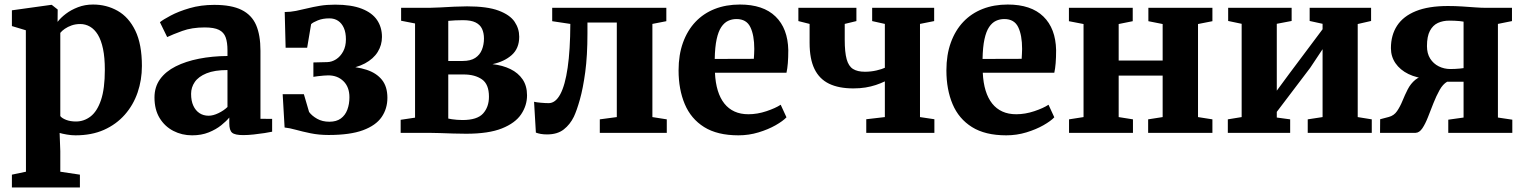

<svg xmlns="http://www.w3.org/2000/svg" viewBox="-20 -586 6726 847"><path d="M32.5 241V184.5L94.5 171.5L94 -452.5L32.5 -471V-540.5L205 -564.5H208.5L234.5 -544L234 -489.5Q247.5 -507.5 270.5 -525Q293.5 -542.5 324 -554.2Q354.5 -566 390.5 -566Q450 -566 499 -538.2Q548 -510.5 577 -450.8Q606 -391 606 -295Q606 -233 587 -177.8Q568 -122.5 530.5 -80Q493 -37.5 438.8 -13.2Q384.5 11 313 11Q294.5 11 274.5 7.5Q254.5 4 243 0.5L246 80.5V171.5L332.5 184.5V241ZM315 -50Q350.5 -50 379.5 -72.2Q408.5 -94.5 425.5 -144.5Q442.5 -194.5 442.5 -278Q442.5 -332 434.5 -370.2Q426.5 -408.5 411.8 -432.8Q397 -457 377 -468.5Q357 -480 334 -480Q313.5 -480 296.2 -474Q279 -468 266 -459Q253 -450 246 -441V-74Q253 -64.5 271.8 -57.2Q290.5 -50 315 -50Z M827.5 11Q782.5 11 744.8 -8.5Q707 -28 684.2 -65.2Q661.5 -102.5 661.5 -156Q661.5 -202.5 686.2 -236.8Q711 -271 755.2 -293.2Q799.5 -315.5 858 -327Q916.5 -338.5 983.5 -339V-364Q983.5 -399 975.5 -421.2Q967.5 -443.5 946 -454.2Q924.5 -465 883 -465Q826.5 -465 784 -449.5Q741.5 -434 717.5 -422.5L685.5 -488Q698.5 -499 732.8 -517.2Q767 -535.5 816.5 -550Q866 -564.5 925 -564.5Q1001.5 -564.5 1046 -542.2Q1090.5 -520 1109.8 -475.5Q1129 -431 1129 -362.5V-62L1180.5 -61.5V-5Q1169.5 -2.5 1147.2 1Q1125 4.5 1099.5 7.2Q1074 10 1053 10Q1016.5 10 1004 -0.5Q991.5 -11 991.5 -42V-67.5Q979 -52 956 -33.5Q933 -15 900.8 -2Q868.5 11 827.5 11ZM900.5 -75.5Q920 -75.5 943.5 -86.8Q967 -98 983.5 -114V-277Q926.5 -277 891 -262.5Q855.5 -248 839.2 -224.2Q823 -200.5 823 -172Q823 -141 832.8 -119.8Q842.5 -98.5 859.8 -87Q877 -75.5 900.5 -75.5Z M1429.5 9.5Q1387 9.5 1350.5 2Q1314 -5.5 1285.2 -13.5Q1256.5 -21.5 1235.5 -23.5L1227 -170.5H1320.5L1343.5 -92Q1356 -75 1379 -62Q1402 -49 1433 -49Q1464 -49 1483.5 -63.2Q1503 -77.5 1512.2 -102Q1521.5 -126.5 1521.5 -157Q1521.5 -202 1495.2 -227.8Q1469 -253.5 1428 -253.5Q1421.5 -253.5 1408 -252.5Q1394.5 -251.5 1381.5 -249.8Q1368.5 -248 1362.5 -247V-310.5L1423.5 -312Q1444 -312.5 1462.8 -324.5Q1481.5 -336.5 1493.8 -359Q1506 -381.5 1506 -412.5Q1506 -442 1497 -462.5Q1488 -483 1471.8 -494Q1455.5 -505 1433 -505Q1404 -505 1382.2 -496.2Q1360.5 -487.5 1352.5 -479.5L1335 -375.5H1240L1236 -533Q1261.5 -533 1285.8 -538Q1310 -543 1335.8 -549.2Q1361.5 -555.5 1391.2 -560.5Q1421 -565.5 1458.5 -565.5Q1530 -565.5 1576 -547.5Q1622 -529.5 1643.5 -497.5Q1665 -465.5 1665 -423Q1665 -387 1646.2 -356.8Q1627.5 -326.5 1589.8 -306.2Q1552 -286 1494.5 -279L1495 -293.5Q1553.5 -292.5 1597 -278.2Q1640.5 -264 1664.8 -234Q1689 -204 1689 -154.5Q1689 -106.5 1663.5 -69.5Q1638 -32.5 1581.2 -11.5Q1524.5 9.5 1429.5 9.5Z M2036.5 4Q2009.5 4 1979 3Q1948.5 2 1919.8 1Q1891 0 1870 0H1747.5V-57.5L1811 -67V-482.5L1749.5 -494.5V-551.5H1874Q1892.5 -551.5 1922 -553.2Q1951.5 -555 1983.5 -556.5Q2015.5 -558 2040.5 -558Q2129.5 -558 2179.5 -539.2Q2229.5 -520.5 2250 -490.2Q2270.5 -460 2270.5 -424Q2270.5 -372.5 2237.5 -343.2Q2204.5 -314 2152.5 -303Q2197.5 -298 2231.8 -281.2Q2266 -264.5 2285.5 -235.8Q2305 -207 2305 -165.5Q2305 -120.5 2279 -81.8Q2253 -43 2194.2 -19.5Q2135.5 4 2036.5 4ZM2020.5 -56.5Q2085 -56.5 2111 -85.2Q2137 -114 2137 -159.5Q2137 -214.5 2106 -236Q2075 -257.5 2025.5 -257.5H1957.5V-63Q1963.5 -61.5 1973.5 -60Q1983.5 -58.5 1995.8 -57.5Q2008 -56.5 2020.5 -56.5ZM1957.5 -317H2020.5Q2056 -317 2076.5 -330.5Q2097 -344 2106 -366.8Q2115 -389.5 2115 -416Q2115 -440.5 2106.5 -458.8Q2098 -477 2078 -487Q2058 -497 2022.5 -497Q2005 -497 1988.8 -496.2Q1972.5 -495.5 1957.5 -494Z M2393.5 7Q2378 7 2365.5 4.8Q2353 2.5 2344 -1L2336 -137Q2346.5 -134.5 2366 -132.8Q2385.5 -131 2400.5 -131Q2430.5 -131 2451.8 -170.5Q2473 -210 2484.2 -287.5Q2495.5 -365 2496 -480.5L2416 -492.5V-551.5H2919.5V-492.5L2858 -480.5V-69.5L2921.5 -59.5V0H2626V-59.5L2701 -69.5V-486.5H2571.5V-438.5Q2571.5 -340.5 2561.8 -268.2Q2552 -196 2538.2 -147.2Q2524.5 -98.5 2511.5 -71Q2495 -37 2467 -15Q2439 7 2393.5 7Z M3237.5 11Q3144.5 11 3086.2 -25.5Q3028 -62 3000.8 -126.8Q2973.5 -191.5 2973.5 -275.5Q2973.5 -344 2993 -398Q3012.5 -452 3048 -489.5Q3083.5 -527 3133.2 -546.5Q3183 -566 3244 -566Q3347 -566 3401.2 -513.2Q3455.5 -460.5 3457.5 -365Q3457.5 -332 3455.5 -307.5Q3453.5 -283 3449.5 -265H3134Q3136 -220.5 3146.5 -186.5Q3157 -152.5 3175.5 -129.2Q3194 -106 3220.5 -94Q3247 -82 3281.5 -82Q3321 -82 3361.2 -95.5Q3401.5 -109 3424 -124L3449.5 -68.5Q3434 -52 3401.5 -33.5Q3369 -15 3326.2 -2Q3283.5 11 3237.5 11ZM3133 -326 3305.5 -326.5Q3306 -337.5 3306.8 -348.2Q3307.5 -359 3307.5 -370Q3307.5 -430.5 3290.2 -466.2Q3273 -502 3229 -502Q3209 -502 3192 -494Q3175 -486 3162 -466.8Q3149 -447.5 3141.5 -413.2Q3134 -379 3133 -326Z M3801.5 0V-60L3883.5 -69.5V-227Q3864.5 -218 3843.5 -211Q3822.5 -204 3798 -200Q3773.5 -196 3744.5 -196Q3680 -196 3637.2 -216.8Q3594.5 -237.5 3573 -281.8Q3551.5 -326 3551.5 -397V-480.5L3502 -493V-551.5H3758V-493L3706.5 -480.5V-410.5Q3706.5 -355.5 3715 -324.8Q3723.5 -294 3743 -281.8Q3762.5 -269.5 3795.5 -269.5Q3822 -269.5 3846.5 -275.2Q3871 -281 3883.5 -287V-480.5L3827.5 -493V-551.5H4101V-493L4038.5 -480.5V-69.5L4102 -60V0Z M4419 11Q4326 11 4267.8 -25.5Q4209.5 -62 4182.2 -126.8Q4155 -191.5 4155 -275.5Q4155 -344 4174.5 -398Q4194 -452 4229.5 -489.5Q4265 -527 4314.8 -546.5Q4364.5 -566 4425.5 -566Q4528.5 -566 4582.8 -513.2Q4637 -460.5 4639 -365Q4639 -332 4637 -307.5Q4635 -283 4631 -265H4315.5Q4317.5 -220.5 4328 -186.5Q4338.5 -152.5 4357 -129.2Q4375.5 -106 4402 -94Q4428.5 -82 4463 -82Q4502.5 -82 4542.8 -95.5Q4583 -109 4605.5 -124L4631 -68.5Q4615.5 -52 4583 -33.5Q4550.5 -15 4507.8 -2Q4465 11 4419 11ZM4314.5 -326 4487 -326.5Q4487.5 -337.5 4488.2 -348.2Q4489 -359 4489 -370Q4489 -430.5 4471.8 -466.2Q4454.5 -502 4410.5 -502Q4390.5 -502 4373.5 -494Q4356.5 -486 4343.5 -466.8Q4330.5 -447.5 4323 -413.2Q4315.5 -379 4314.5 -326Z M4696 0V-59.5L4760 -69.5V-480L4695.5 -492.5V-551.5H4977V-492.5L4915 -480V-319H5109V-480L5046 -492.5V-551.5H5328.5V-492.5L5265 -480V-69.5L5328.5 -59.5V0H5045V-59.5L5109 -69.5V-252.5H4915V-69.5L4978 -59.5V0Z M5396.5 0V-59.5L5457.5 -69.5V-481L5398 -493.5V-551.5H5678V-493.5L5612.5 -481V-186L5667 -260L5814.5 -457V-481L5757.5 -493.5V-551.5H6028.5V-493.5L5969.5 -480V-69.5L6031.5 -59.5V0H5749V-59.5L5814.5 -69.5V-369L5760 -287L5612.5 -92.5V-67.5L5671.5 -59.5V0Z M6068 0 6068.5 -60 6106.5 -70Q6129.5 -76 6143 -95.8Q6156.5 -115.5 6167 -141.2Q6177.5 -167 6190.2 -192Q6203 -217 6223.8 -234.2Q6244.5 -251.5 6279.5 -253.5L6280.5 -238Q6230 -241.5 6193.2 -259.5Q6156.5 -277.5 6136.2 -307Q6116 -336.5 6116 -373.5Q6116 -431 6143.2 -472.8Q6170.5 -514.5 6226.2 -537Q6282 -559.5 6367.5 -559.5Q6400 -559.5 6430.2 -557.5Q6460.5 -555.5 6487.5 -553.5Q6514.5 -551.5 6534.5 -551.5H6650V-493L6588 -480.5V-67.5L6651.5 -58V0H6369V-58L6436.5 -67.5V-225.5H6364Q6345 -214.5 6330.5 -188.5Q6316 -162.5 6303.5 -130.8Q6291 -99 6279.5 -69.5Q6268 -40 6254.8 -20.2Q6241.5 -0.5 6225 0ZM6378 -281.5Q6387.5 -281.5 6398.5 -282Q6409.5 -282.5 6419.8 -283.5Q6430 -284.5 6436.5 -285.5V-490.5Q6429 -492 6418.8 -493Q6408.5 -494 6396.8 -494.5Q6385 -495 6373.5 -495Q6345.5 -495 6323.2 -484.8Q6301 -474.5 6288 -450Q6275 -425.5 6275 -382.5Q6275 -350 6289.2 -327.5Q6303.5 -305 6327.2 -293.2Q6351 -281.5 6378 -281.5Z"/></svg>

Font: Merriweather 28pt ExtraBold
Style: Regular
Weight: 800
Version: Version 2.100